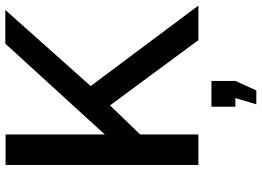

<svg xmlns="http://www.w3.org/2000/svg" viewBox="-148 -602 963 706"><g transform="rotate(-90 333.0 -248.5)"><path d="M80 0H192V-214L299 -325L539 0H666L370 -396L650 -710H526L192 -344V-709H80ZM303 213H354L389 136V48H294V136H326Z"/></g></svg>

Font: FIGSv2-sans-serif SemiBold
Style: Regular
Weight: 600
Designer: Matt McInerney, Pablo Impallari, Rodrigo Fuenzalida,Mirko Velimirovic
Foundry: Matt McInerney, Pablo Impallari, Rodrigo Fuenzalida
Version: Version 4.021;hotconv 1.0.109;makeotfexe 2.5.65596